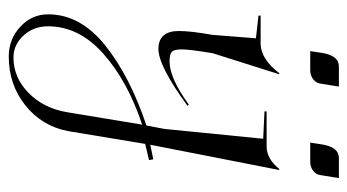

<svg xmlns="http://www.w3.org/2000/svg" viewBox="-202 -256 812 449"><g transform="rotate(90 204.5 -32.0)"><path d="M314 -351 318 -377Q324 -418 350 -418H397L390 -375Q389 -365 380 -358Q371 -351 359 -351ZM100 -351 104 -377Q110 -418 136 -418H183L176 -375Q175 -365 166 -358Q157 -351 145 -351ZM62 -122 70 -224 17 -230V-235H84Q119 -236 152 -279L154 -278L105 -123Q96 -69 96 -51Q96 -33 101.5 -27.5Q107 -22 124 -22Q163 -22 225 -67L228 -64Q135 4 95 4Q53 4 53 -44Q53 -72 62 -122ZM272 42Q170 76 106 133Q42 190 42 262Q42 296 63.5 319.5Q85 343 115 343Q162 343 198 307.5Q234 272 243 217ZM305 -241 241 -244V-249H323Q352 -249 376 -279L378 -278L319 23L353 16L355 26L317 35L287 216Q275 277 226.5 315.5Q178 354 113 354Q72 354 43 327Q14 300 14 262Q14 187 86 129Q158 71 274 32L282 -10Z"/></g></svg>

Font: Kleymissky
Style: Regular
Weight: 500
Italic angle: -8°
Designer: gluk
Foundry: gluk
Version: Version 0.283